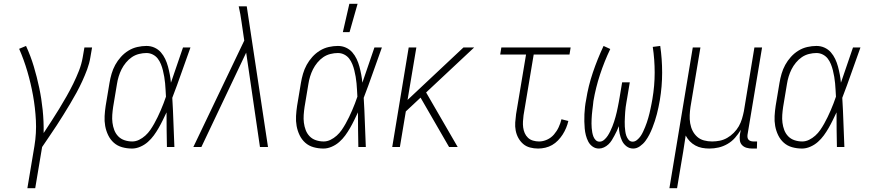

<svg xmlns="http://www.w3.org/2000/svg" viewBox="-20 -768 4540 1003"><path d="M123 215 160 -6Q171 -73 167.5 -139.5Q164 -206 152.5 -269.5Q141 -333 123 -394.5Q105 -456 80 -513L116 -528Q140 -476 156.5 -421Q173 -366 185 -309Q197 -252 203 -193Q209 -134 208 -73Q229 -105 249.5 -136.5Q270 -168 289.5 -200Q309 -232 327.5 -264.5Q346 -297 362.5 -330.5Q379 -364 392.5 -398.5Q406 -433 412 -468L421 -520H461L452 -468Q447 -437 435.5 -406Q424 -375 410 -344.5Q396 -314 380 -284.5Q364 -255 346.5 -226Q329 -197 311.5 -168.5Q294 -140 275.5 -112Q257 -84 238 -56Q219 -28 200 0L164 215Z M670 8Q643 8 618 1Q593 -6 574.5 -22.5Q556 -39 545 -62Q534 -85 529.5 -110Q525 -135 526.5 -162Q528 -189 532 -215L552 -335Q556 -359 563 -383Q570 -407 582 -429Q594 -451 611.5 -470.5Q629 -490 651 -503.5Q673 -517 697.5 -522.5Q722 -528 745 -528Q768 -528 787.5 -519Q807 -510 820.5 -494.5Q834 -479 843 -460Q852 -441 857.5 -420.5Q863 -400 867 -379Q871 -358 873 -336Q889 -382 904.5 -428Q920 -474 936 -520H975Q951 -454 928 -388Q905 -322 880 -257Q884 -193 886 -128.5Q888 -64 891 0H852Q851 -45 850.5 -90.5Q850 -136 850 -181Q840 -160 830 -139.5Q820 -119 808.5 -99Q797 -79 783.5 -60.5Q770 -42 752.5 -26.5Q735 -11 713 -1.5Q691 8 670 8ZM671 -29Q689 -29 706.5 -37.5Q724 -46 739 -59.5Q754 -73 765 -89Q776 -105 785.5 -122Q795 -139 803.5 -156.5Q812 -174 819.5 -191.5Q827 -209 834 -227Q841 -245 847 -263Q846 -281 845 -298.5Q844 -316 842.5 -333Q841 -350 838 -367Q835 -384 831 -400.5Q827 -417 820.5 -433Q814 -449 804 -462Q794 -475 778.5 -483Q763 -491 745 -491Q726 -491 706 -486Q686 -481 669 -469.5Q652 -458 638 -441Q624 -424 615 -406Q606 -388 600 -368.5Q594 -349 591 -329L571 -209Q568 -189 566.5 -168Q565 -147 567.5 -127Q570 -107 577 -88.5Q584 -70 597.5 -56Q611 -42 630.5 -35.5Q650 -29 671 -29Z M1032 0H990L1256 -556L1242 -652Q1239 -673 1235.5 -693.5Q1232 -714 1227 -735H1269L1380 0H1338L1266 -493Z M1670 8Q1643 8 1618 1Q1593 -6 1574.5 -22.5Q1556 -39 1545 -62Q1534 -85 1529.5 -110Q1525 -135 1526.5 -162Q1528 -189 1532 -215L1552 -335Q1556 -359 1563 -383Q1570 -407 1582 -429Q1594 -451 1611.5 -470.5Q1629 -490 1651 -503.5Q1673 -517 1697.5 -522.5Q1722 -528 1745 -528Q1768 -528 1787.5 -519Q1807 -510 1820.5 -494.5Q1834 -479 1843 -460Q1852 -441 1857.5 -420.5Q1863 -400 1867 -379Q1871 -358 1873 -336Q1889 -382 1904.5 -428Q1920 -474 1936 -520H1975Q1951 -454 1928 -388Q1905 -322 1880 -257Q1884 -193 1886 -128.5Q1888 -64 1891 0H1852Q1851 -45 1850.5 -90.5Q1850 -136 1850 -181Q1840 -160 1830 -139.5Q1820 -119 1808.5 -99Q1797 -79 1783.5 -60.5Q1770 -42 1752.5 -26.5Q1735 -11 1713 -1.5Q1691 8 1670 8ZM1671 -29Q1689 -29 1706.5 -37.5Q1724 -46 1739 -59.5Q1754 -73 1765 -89Q1776 -105 1785.5 -122Q1795 -139 1803.5 -156.5Q1812 -174 1819.5 -191.5Q1827 -209 1834 -227Q1841 -245 1847 -263Q1846 -281 1845 -298.5Q1844 -316 1842.5 -333Q1841 -350 1838 -367Q1835 -384 1831 -400.5Q1827 -417 1820.5 -433Q1814 -449 1804 -462Q1794 -475 1778.5 -483Q1763 -491 1745 -491Q1726 -491 1706 -486Q1686 -481 1669 -469.5Q1652 -458 1638 -441Q1624 -424 1615 -406Q1606 -388 1600 -368.5Q1594 -349 1591 -329L1571 -209Q1568 -189 1566.5 -168Q1565 -147 1567.5 -127Q1570 -107 1577 -88.5Q1584 -70 1597.5 -56Q1611 -42 1630.5 -35.5Q1650 -29 1671 -29ZM1771 -600 1805 -748H1848L1806 -600Z M2326 0 2177 -258 2100 -186 2069 0H2029L2115 -520H2155L2109 -246L2401 -520H2457L2206 -285L2371 0Z M2791 8Q2769 8 2748.5 2.5Q2728 -3 2713 -16Q2698 -29 2688 -47Q2678 -65 2674 -86Q2670 -107 2671.5 -128.5Q2673 -150 2676 -172L2728 -483H2593L2599 -520H2961L2955 -483H2768L2715 -166Q2713 -150 2712 -134Q2711 -118 2713 -102.5Q2715 -87 2721 -73Q2727 -59 2738 -48.5Q2749 -38 2764.5 -33.5Q2780 -29 2796 -29Q2817 -29 2838 -38.5Q2859 -48 2874 -65.5Q2889 -83 2898.5 -103.5Q2908 -124 2913 -145L2949 -136Q2945 -118 2937.5 -100Q2930 -82 2919.5 -65.5Q2909 -49 2895 -34.5Q2881 -20 2864.5 -10.5Q2848 -1 2829 3.5Q2810 8 2791 8Z M3109 8Q3090 8 3075.5 -2.5Q3061 -13 3053 -28.5Q3045 -44 3040.5 -61.5Q3036 -79 3034.5 -97Q3033 -115 3032.5 -134Q3032 -153 3033 -171.5Q3034 -190 3036 -209Q3038 -228 3042 -247Q3053 -318 3077 -389Q3101 -460 3133 -528L3168 -512Q3137 -447 3114.5 -378.5Q3092 -310 3080 -240Q3079 -229 3077.5 -217Q3076 -205 3074.5 -193Q3073 -181 3072 -169Q3071 -157 3070.5 -145.5Q3070 -134 3070 -122.5Q3070 -111 3071 -99Q3072 -87 3074 -76Q3076 -65 3080 -54.5Q3084 -44 3092 -36Q3100 -28 3112 -28Q3125 -28 3136 -37.5Q3147 -47 3154.5 -58.5Q3162 -70 3168 -82.5Q3174 -95 3179 -107.5Q3184 -120 3188 -132.5Q3192 -145 3195.5 -157.5Q3199 -170 3202 -183Q3205 -196 3207.5 -209Q3210 -222 3212.5 -234.5Q3215 -247 3217 -260L3230 -338H3270L3257 -260Q3255 -247 3252.5 -234Q3250 -221 3248.5 -208.5Q3247 -196 3246 -183Q3245 -170 3244.5 -157.5Q3244 -145 3243.5 -132Q3243 -119 3244 -106.5Q3245 -94 3246.5 -82Q3248 -70 3252 -58.5Q3256 -47 3264 -37.5Q3272 -28 3285 -28Q3297 -28 3308 -37Q3319 -46 3326.5 -57Q3334 -68 3339.5 -80Q3345 -92 3350 -104Q3355 -116 3359 -128Q3363 -140 3366.5 -152Q3370 -164 3373 -176.5Q3376 -189 3378.5 -201Q3381 -213 3383.5 -225.5Q3386 -238 3388 -250Q3400 -320 3400 -388.5Q3400 -457 3390 -523L3429 -528Q3439 -460 3439 -388.5Q3439 -317 3427 -245Q3424 -227 3420 -208.5Q3416 -190 3411.5 -172Q3407 -154 3401 -136Q3395 -118 3388 -100Q3381 -82 3372 -64.5Q3363 -47 3351.5 -31.5Q3340 -16 3323 -4Q3306 8 3288 8Q3268 8 3252.5 -4Q3237 -16 3229 -33.5Q3221 -51 3217 -70Q3213 -89 3213 -109Q3208 -96 3202 -83.5Q3196 -71 3189.5 -59Q3183 -47 3176 -35.5Q3169 -24 3158.5 -14Q3148 -4 3135 2Q3122 8 3109 8Z M3477 215 3599 -520H3639L3587 -209Q3584 -188 3583 -166.5Q3582 -145 3585.5 -124Q3589 -103 3598 -85Q3607 -67 3622 -53.5Q3637 -40 3657.5 -34.5Q3678 -29 3700 -29Q3720 -29 3740 -33Q3760 -37 3778.5 -47.5Q3797 -58 3813 -74Q3829 -90 3839.5 -108.5Q3850 -127 3856 -147Q3862 -167 3866 -187L3921 -520H3961L3885 -64Q3884 -57 3885 -50Q3886 -43 3890.5 -38Q3895 -33 3902 -31Q3909 -29 3916 -29H3935L3934 8H3909Q3894 8 3880 4Q3866 0 3856.5 -10Q3847 -20 3845 -34.5Q3843 -49 3845 -64L3850 -90Q3837 -68 3820 -48.5Q3803 -29 3780.5 -16Q3758 -3 3734 2.5Q3710 8 3686 8Q3666 8 3647.5 4.5Q3629 1 3612.5 -8Q3596 -17 3583.5 -30Q3571 -43 3562 -60Q3556 -18 3549 24Q3542 66 3535 107L3517 215Z M4170 8Q4143 8 4118 1Q4093 -6 4074.5 -22.5Q4056 -39 4045 -62Q4034 -85 4029.5 -110Q4025 -135 4026.5 -162Q4028 -189 4032 -215L4052 -335Q4056 -359 4063 -383Q4070 -407 4082 -429Q4094 -451 4111.5 -470.5Q4129 -490 4151 -503.5Q4173 -517 4197.5 -522.5Q4222 -528 4245 -528Q4268 -528 4287.5 -519Q4307 -510 4320.5 -494.5Q4334 -479 4343 -460Q4352 -441 4357.5 -420.5Q4363 -400 4367 -379Q4371 -358 4373 -336Q4389 -382 4404.5 -428Q4420 -474 4436 -520H4475Q4451 -454 4428 -388Q4405 -322 4380 -257Q4384 -193 4386 -128.5Q4388 -64 4391 0H4352Q4351 -45 4350.5 -90.5Q4350 -136 4350 -181Q4340 -160 4330 -139.5Q4320 -119 4308.5 -99Q4297 -79 4283.5 -60.5Q4270 -42 4252.5 -26.5Q4235 -11 4213 -1.5Q4191 8 4170 8ZM4171 -29Q4189 -29 4206.5 -37.5Q4224 -46 4239 -59.5Q4254 -73 4265 -89Q4276 -105 4285.5 -122Q4295 -139 4303.5 -156.5Q4312 -174 4319.5 -191.5Q4327 -209 4334 -227Q4341 -245 4347 -263Q4346 -281 4345 -298.5Q4344 -316 4342.5 -333Q4341 -350 4338 -367Q4335 -384 4331 -400.5Q4327 -417 4320.5 -433Q4314 -449 4304 -462Q4294 -475 4278.5 -483Q4263 -491 4245 -491Q4226 -491 4206 -486Q4186 -481 4169 -469.5Q4152 -458 4138 -441Q4124 -424 4115 -406Q4106 -388 4100 -368.5Q4094 -349 4091 -329L4071 -209Q4068 -189 4066.5 -168Q4065 -147 4067.5 -127Q4070 -107 4077 -88.5Q4084 -70 4097.5 -56Q4111 -42 4130.5 -35.5Q4150 -29 4171 -29Z"/></svg>

Font: Iosevka Extralight
Style: Italic
Weight: 200
Italic angle: -9°
Monospace: yes
Designer: Belleve Invis
Foundry: Belleve Invis
Version: Version 32.5.0; ttfautohint (v1.8.4)